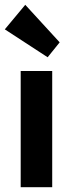

<svg xmlns="http://www.w3.org/2000/svg" viewBox="-28 -778 295 798"><path d="M58 0V-483H189V0ZM170 -540 -8 -656 77 -758 220 -602Z"/></svg>

Font: Outfit Thin SemiBold
Style: Regular
Weight: 600
Version: Version 1.100;gftools[0.9.27]